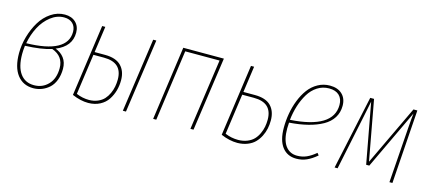

<svg xmlns="http://www.w3.org/2000/svg" viewBox="-46 -911 2926 1303"><g transform="rotate(15 1417.0 -259.5)"><path d="M287.1 -528.8Q334.5 -528.8 363.3 -501.7Q392.1 -474.6 392.1 -429.2Q392.1 -332 285.2 -289.1Q323.2 -275.4 346.2 -245.1Q369.1 -214.8 369.1 -168.9Q369.1 -125 355.7 -90.1Q342.3 -55.2 319.1 -33.9Q295.9 -12.7 267.3 -1.5Q238.8 9.8 207 9.8Q135.3 9.8 94.2 -43.5Q53.2 -96.7 53.2 -195.8Q53.2 -253.9 70.1 -312.7Q86.9 -371.6 116.2 -419.9Q145.5 -468.3 190.4 -498.5Q235.4 -528.8 287.1 -528.8ZM287.1 -508.8Q237.3 -508.8 193.6 -474.9Q149.9 -440.9 122.3 -388.2Q94.7 -335.4 83 -272.9Q370.1 -278.8 370.1 -429.2Q370.1 -465.8 347.9 -487.3Q325.7 -508.8 287.1 -508.8ZM264.2 -280.8Q194.3 -258.3 79.1 -253.9Q75.2 -219.7 75.2 -195.8Q75.2 -106 109.6 -58.6Q144 -11.2 207 -11.2Q266.6 -11.2 306.4 -53Q346.2 -94.7 346.2 -168Q346.2 -251 264.2 -280.8Z M620.1 -335Q696.3 -335 733.2 -297.6Q770 -260.3 770 -195.8Q770 -158.7 760.3 -123.8Q750.5 -88.9 730.5 -58.3Q710.4 -27.8 675.3 -9.3Q640.1 9.3 593.8 9.8Q539.6 9.8 480 -16.1L550.8 -519H572.8L546.9 -335ZM909.2 -519H931.2L856.9 0H835ZM593.8 -11.2Q627.4 -11.7 654.5 -23.2Q681.6 -34.7 698.5 -53.2Q715.3 -71.8 726.6 -96.4Q737.8 -121.1 742.4 -145.5Q747.1 -169.9 747.1 -195.8Q747.1 -314.9 618.2 -314.9H543.9L503.9 -29.8Q547.9 -11.2 593.8 -11.2Z M1309.6 0 1380.9 -499H1139.6L1069.8 0H1047.9L1120.6 -519H1405.8L1331.5 0Z M1672.4 -335Q1749.5 -335 1785.9 -297.9Q1822.3 -260.7 1822.3 -195.8Q1822.3 -166.5 1816.4 -138.4Q1810.5 -110.4 1796.9 -83.3Q1783.2 -56.2 1763.2 -35.9Q1743.2 -15.6 1711.7 -3.2Q1680.2 9.3 1641.6 9.8Q1585 9.8 1525.4 -16.1L1596.2 -519H1618.2L1592.3 -335ZM1641.6 -11.2Q1677.2 -11.7 1705.3 -23.2Q1733.4 -34.7 1750.7 -53Q1768.1 -71.3 1779.5 -96.2Q1791 -121.1 1795.7 -145.5Q1800.3 -169.9 1800.3 -195.8Q1800.3 -314.9 1671.4 -314.9H1589.4L1549.3 -29.8Q1593.3 -11.2 1641.6 -11.2Z M2267.1 -418Q2267.1 -370.6 2243.9 -333.7Q2220.7 -296.9 2177.5 -272.7Q2134.3 -248.5 2076.4 -233.9Q2018.6 -219.2 1945.3 -213.9Q1943.4 -185.5 1943.4 -172.9Q1943.4 -92.8 1973.1 -52Q2002.9 -11.2 2055.2 -11.2Q2091.8 -11.2 2121.8 -24.7Q2151.9 -38.1 2185.1 -65.9L2197.3 -50.8Q2161.1 -20 2127.7 -5.1Q2094.2 9.8 2055.2 9.8Q1991.2 9.8 1955.6 -37.1Q1919.9 -84 1919.9 -171.9Q1919.9 -221.7 1928.5 -271.2Q1937 -320.8 1955.3 -367.4Q1973.6 -414.1 2000 -449.7Q2026.4 -485.4 2065.2 -507.1Q2104 -528.8 2149.9 -528.8Q2204.6 -528.8 2235.8 -499Q2267.1 -469.2 2267.1 -418ZM2148.9 -508.8Q2104 -508.8 2067.1 -485.1Q2030.3 -461.4 2006.1 -421.4Q1981.9 -381.3 1967 -334Q1952.1 -286.6 1946.3 -233.9Q2245.1 -253.4 2245.1 -418Q2245.1 -460.9 2220.2 -484.9Q2195.3 -508.8 2148.9 -508.8Z M2765.1 -519 2729 0H2708L2735.8 -388.2Q2740.7 -458 2745.1 -492.2L2546.9 -73.2H2524.9L2446.8 -496.1Q2442.4 -471.7 2424.8 -388.2L2343.8 0H2322.8L2434.1 -519H2460.9L2538.1 -98.1L2737.8 -519Z"/></g></svg>

Font: Fira Sans Compressed Thin
Style: Italic
Weight: 100
Width: 3
Italic angle: -8°
Designer: Carrois Corporate & Edenspiekermann AG
Foundry: Carrois Corporate GbR & Edenspiekermann AG
Version: Version 4.203;PS 004.203;hotconv 1.0.88;makeotf.lib2.5.64775